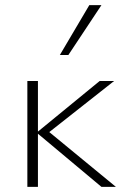

<svg xmlns="http://www.w3.org/2000/svg" viewBox="-20 -724 480 744"><path d="M373 0 122 -210 366 -410H422L153 -198V-227L429 0ZM86 0V-410H127V0ZM212 -511 326 -704H373L245 -511Z"/></svg>

Font: Ysabeau Infant ExtraLight
Style: Regular
Weight: 250
Designer: Christian Thalmann (Catharsis Fonts)
Version: Version 2.001;gftools[0.9.30]; featfreeze: ss01,ss02,lnum